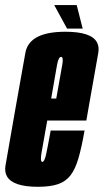

<svg xmlns="http://www.w3.org/2000/svg" viewBox="-49 -731 408 756"><path d="M100.5 4.5Q0.5 4.5 -22 -37.5Q-32 -55.5 -27 -81.5Q-12 -167 11 -299Q36 -439 50.8 -522.5Q65.5 -606 208.5 -606Q311 -606 333 -564Q342 -547 338 -523Q323 -440.5 299 -302.5Q294.5 -278 291 -256.5H137Q119.5 -158.5 114.5 -129.5Q109 -97 116 -94Q116.5 -93.5 117.5 -93.5Q125.5 -93.5 131.8 -120.2Q138 -147 150.5 -217H284Q272.5 -151.5 260 -108.2Q247.5 -65 228.5 -40.5Q209.5 -16 179 -5.8Q148.5 4.5 100.5 4.5ZM152.5 -343H172.5Q190.5 -444 196 -475Q201 -503 194 -506.5Q193 -507 191.5 -507Q181.5 -507 175.5 -475Q170.5 -447.5 152.5 -343ZM215 -618.5 164.5 -711H253L276.5 -618.5Z"/></svg>

Font: Anybody UltraCondensed Regular
Style: Bold Italic
Weight: 700
Width: 1
Italic angle: -10°
Designer: Tyler Finck
Foundry: Etcetera Type Company
Version: Version 1.010; ttfautohint (v1.8.3) -l 8 -r 50 -G 200 -x 14 